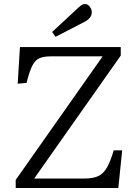

<svg xmlns="http://www.w3.org/2000/svg" viewBox="-20 -934 687 954"><path d="M58 0V-40L490 -654H233Q198 -654 176.5 -645Q155 -636 140.5 -607.5Q126 -579 112 -522L68 -518L79 -700H580V-658L150 -47H400Q442 -47 468 -59Q494 -71 511.5 -101.5Q529 -132 545 -187H587L568 0ZM256 -751 239 -775 365 -892Q377 -903 385 -908.5Q393 -914 402 -914Q416 -914 426 -901Q436 -888 436 -874Q436 -858 426.5 -846Q417 -834 399 -825Z"/></svg>

Font: Literata 12pt Light
Style: Regular
Weight: 300
Designer: Latin by Veronika Burian and Jose Scaglione. Greek by Irene Vlachou. Cyrillic by Vera Evstafieva.
Foundry: TypeTogether
Version: Version 3.002